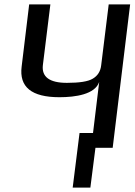

<svg xmlns="http://www.w3.org/2000/svg" viewBox="-20 -669 609 869"><path d="M429 -298 401 -67H340L309 180H389L412 0H490L569 -649H472L438 -374C435 -346 422 -326 400 -313C379 -300 339 -294 283 -294C204 -294 168 -321 174 -374L208 -649H112L78 -368C66 -275 123 -229 249 -229C322 -229 410 -242 429 -298Z"/></svg>

Font: Gamestation Display
Style: Italic
Weight: 400
Designer: Jonas Hecksher
Foundry: Jonas Hecksher, Playtypeª, e-types AS
Version: Version 1.003